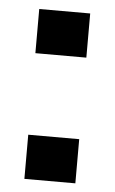

<svg xmlns="http://www.w3.org/2000/svg" viewBox="-43 -532 336 563"><g transform="rotate(5 125.0 -250.0)"><path d="M50 0V-130H200V0ZM50 -370V-500H200V-370Z"/></g></svg>

Font: Share
Style: Bold
Weight: 700
Designer: Ralph du Carrois
Version: Version 1.002